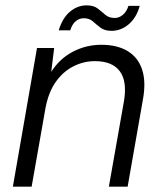

<svg xmlns="http://www.w3.org/2000/svg" viewBox="-20 -696 609 716"><path d="M28 0 118 -517H182L171 -428Q202 -477 251.5 -503Q301 -529 358 -529Q417 -529 456 -505.5Q495 -482 510 -436.5Q525 -391 513 -325L456 0H386L442 -317Q455 -392 427 -430Q399 -468 334 -468Q291 -468 252.5 -448Q214 -428 187.5 -390Q161 -352 150 -295L98 0ZM199 -583Q213 -629 241 -652.5Q269 -676 303 -676Q329 -676 344 -664.5Q359 -653 372.5 -641Q386 -629 408 -629Q424 -629 438 -640.5Q452 -652 459 -674H501Q489 -630 460 -605.5Q431 -581 396 -581Q370 -581 354.5 -593Q339 -605 326 -616.5Q313 -628 292 -628Q276 -628 262.5 -617Q249 -606 242 -583Z"/></svg>

Font: DM Sans 11pt Light
Style: Italic
Weight: 300
Italic angle: -10°
Version: Version 4.004;gftools[0.9.30]